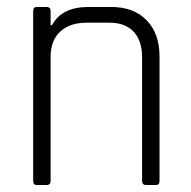

<svg xmlns="http://www.w3.org/2000/svg" viewBox="-20 -530 547 550"><path d="M114 0H85Q75 0 75 -12V-498Q75 -510 85 -510H114Q125 -510 125 -498V-458H129Q157 -510 233 -510H299Q363 -510 400 -472Q437 -434 437 -368V-12Q437 0 427 0H398Q387 0 387 -12V-366Q387 -413 363 -439Q339 -465 293 -465H228Q180 -465 152.5 -439.5Q125 -414 125 -367V-12Q125 0 114 0Z"/></svg>

Font: Rajdhani
Style: Regular
Weight: 400
Designer: Satya Rajpurohit, Jyotish Sonowal
Foundry: Indian Type Foundry
Version: Version 1.201;PS 1.0;hotconv 1.0.78;makeotf.lib2.5.61930; tt